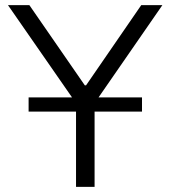

<svg xmlns="http://www.w3.org/2000/svg" viewBox="-20 -725 661 745"><path d="M275 0V-367L288 -306L11 -705H94L309 -394H314L528 -705H610L334 -306L347 -367V0ZM91 -292V-347H531V-292Z"/></svg>

Font: Nunito Sans 6pt Light
Style: Regular
Weight: 300
Version: Version 3.101;gftools[0.9.27]